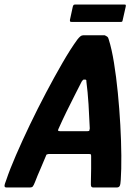

<svg xmlns="http://www.w3.org/2000/svg" viewBox="-47 -829 620 849"><path d="M-18 0Q-27 0 -27 -7Q-27 -14 -19 -34Q-4 -79 23.5 -142.5Q51 -206 85 -277Q119 -348 156.5 -419Q194 -490 229.5 -551.5Q265 -613 295 -654Q302 -663 308 -668Q314 -673 321 -673H416Q423 -670 427.5 -666.5Q432 -663 434 -654Q447 -613 457 -551.5Q467 -490 474 -419Q481 -348 485 -276.5Q489 -205 489.5 -141.5Q490 -78 487 -34Q486 -14 482.5 -7Q479 0 469 0H366Q359 0 356.5 -4.5Q354 -9 355 -28Q356 -51 356 -82.5Q356 -114 356 -138Q356 -145 354.5 -146.5Q353 -148 346 -148H168Q161 -147 159.5 -146Q158 -145 155 -137Q146 -114 132 -82.5Q118 -51 109 -27Q102 -9 98 -4.5Q94 0 86 0ZM218 -249H340Q347 -249 348 -251.5Q349 -254 350 -261Q348 -312 344.5 -367.5Q341 -423 335 -468Q336 -477 330 -477H323Q320 -477 314 -468Q301 -442 283 -407Q265 -372 246.5 -334Q228 -296 212 -260Q209 -254 210 -251.5Q211 -249 218 -249ZM495 -738Q494 -734 492.5 -733Q491 -732 483 -732H271Q264 -732 263 -734Q262 -736 262 -740L275 -800Q277 -806 279 -807.5Q281 -809 287 -809H500Q507 -809 508.5 -808Q510 -807 509 -800Z"/></svg>

Font: Glory Thin
Style: Bold Italic
Weight: 700
Italic angle: -12°
Version: Version 1.011